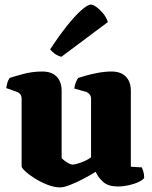

<svg xmlns="http://www.w3.org/2000/svg" viewBox="-20 -811 662 835"><path d="M242 4Q216 4 186.5 -7.5Q157 -19 131.5 -35Q106 -51 90 -66Q74 -81 74 -88V-382Q74 -393 68.5 -400.5Q63 -408 55 -411L7 -428Q9 -440 12 -451Q15 -462 22 -472Q39 -478 80 -489Q121 -500 164 -500Q205 -500 226.5 -477.5Q248 -455 248 -417V-123Q252 -119 261 -112Q270 -105 280 -100Q290 -95 296 -95Q301 -95 316 -99Q331 -103 348 -110.5Q365 -118 376 -127V-382Q376 -392 370.5 -399.5Q365 -407 356 -411L303 -426Q305 -442 310.5 -454.5Q316 -467 320 -472Q331 -476 354.5 -482.5Q378 -489 407.5 -494.5Q437 -500 465 -500Q506 -500 527.5 -477.5Q549 -455 549 -417V-86L597 -83Q600 -76 603.5 -64.5Q607 -53 607 -37Q602 -29 583.5 -20Q565 -11 540.5 -5.5Q516 0 493 0Q451 0 429 -19.5Q407 -39 396 -64Q379 -53 348.5 -36.5Q318 -20 288 -8Q258 4 242 4ZM247 -564Q231 -568 217.5 -578Q204 -588 198 -596Q235 -653 270 -697Q305 -741 333 -766Q361 -791 375 -791Q385 -791 400 -780Q415 -769 429 -752Q443 -735 449 -715Z"/></svg>

Font: Texturina Medium 12pt Black
Style: Regular
Weight: 900
Version: Version 1.002